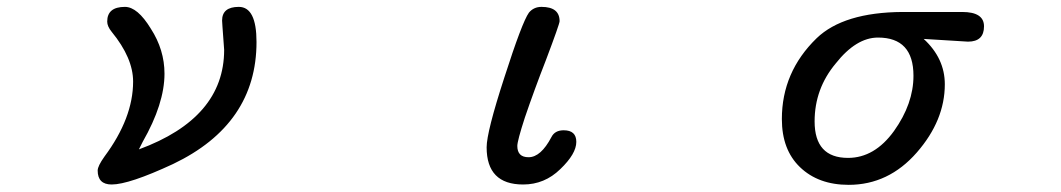

<svg xmlns="http://www.w3.org/2000/svg" viewBox="-20 -507 3040 550"><path d="M259.8 -18.6Q259.8 -31.2 279.3 -58.6Q361.3 -168.9 361.3 -273.4Q361.3 -340.8 299.8 -416Q287.1 -431.6 287.1 -445.3Q287.1 -487.3 337.9 -487.3Q374 -487.3 412.1 -424.8Q451.2 -364.3 451.2 -295.9Q451.2 -210 388.7 -100.6L377.9 -79.1Q622.1 -168.9 622.1 -364.3L617.2 -431.6L616.2 -448.2Q616.2 -487.3 664.1 -487.3Q714.8 -487.3 714.8 -386.7Q714.8 -151.4 475.6 -37.1Q349.6 21.5 299.8 21.5Q259.8 21.5 259.8 -18.6Z M1374 -85Q1374 -128.9 1424.8 -285.2Q1475.6 -443.4 1495.1 -470.7Q1508.8 -487.3 1531.2 -487.3Q1583 -487.3 1583 -446.3Q1583 -438.5 1543.9 -335Q1510.7 -250 1483.4 -169.9Q1461.9 -103.5 1461.9 -88.9Q1461.9 -56.6 1494.1 -56.6Q1529.3 -56.6 1559.6 -114.3Q1569.3 -133.8 1594.7 -133.8Q1630.9 -133.8 1630.9 -100.6Q1630.9 -66.4 1585 -22.5Q1540 21.5 1478.5 21.5Q1374 21.5 1374 -85Z M2271.5 -28.3Q2219.7 -78.1 2219.7 -166Q2219.7 -300.8 2319.3 -397.5Q2396.5 -471.7 2565.4 -472.7H2736.3Q2798.8 -472.7 2798.8 -431.6Q2798.8 -387.7 2752.9 -387.7L2626 -395.5Q2686.5 -339.8 2686.5 -265.6Q2686.5 -162.1 2606.4 -70.3Q2525.4 22.5 2411.1 22.5Q2324.2 22.5 2271.5 -28.3ZM2541 -131.8Q2596.7 -210 2596.7 -290Q2596.7 -399.4 2495.1 -399.4Q2432.6 -399.4 2374 -325.2Q2313.5 -252.9 2313.5 -159.2Q2313.5 -54.7 2409.2 -54.7Q2485.4 -54.7 2541 -131.8Z"/></svg>

Font: jf-openhuninn-1.0
Style: Regular
Weight: 400
Designer: [Kosugi Maru]
      Designed by Motoya company      

      [Varela Round]
      Joe Prince(Latin component); Avraham Co
Foundry: justfont CO.,LTD.
Version: 1.0